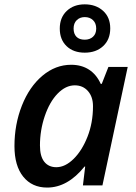

<svg xmlns="http://www.w3.org/2000/svg" viewBox="-20 -845 619 875"><path d="M194.8 9.8Q126 9.8 85.9 -39.8Q45.9 -89.4 45.9 -179.2Q45.9 -277.8 79.8 -363.8Q113.8 -449.7 173.3 -499.8Q232.9 -549.8 304.2 -549.8Q351.6 -549.8 385.7 -527.6Q419.9 -505.4 439 -462.9H443.8L474.1 -540H562L446.8 0H357.9L368.2 -85.9H365.2Q288.1 9.8 194.8 9.8ZM236.8 -83Q276.9 -83 315.4 -120.8Q354 -158.7 378.9 -222.2Q403.8 -285.6 403.8 -360.8Q403.8 -403.8 380.9 -429.9Q357.9 -456.1 320.8 -456.1Q279.3 -456.1 242.7 -418.5Q206.1 -380.9 184.1 -316.2Q162.1 -251.5 162.1 -182.1Q162.1 -132.3 181.9 -107.7Q201.7 -83 236.8 -83ZM482.4 -715.8Q482.4 -665 450.2 -635Q418 -605 366.2 -605Q314.5 -605 283.4 -634.8Q252.4 -664.6 252.4 -714.8Q252.4 -765.1 284.2 -795.2Q315.9 -825.2 366.2 -825.2Q417 -825.2 449.7 -795.7Q482.4 -766.1 482.4 -715.8ZM418.5 -714.8Q418.5 -739.3 403.8 -753.2Q389.2 -767.1 366.2 -767.1Q344.2 -767.1 329.8 -753.2Q315.4 -739.3 315.4 -714.8Q315.4 -690.9 328.4 -677.5Q341.3 -664.1 366.2 -664.1Q389.2 -664.1 403.8 -677.5Q418.5 -690.9 418.5 -714.8Z"/></svg>

Font: Open Sans Semibold
Style: Italic
Weight: 600
Italic angle: -12°
Foundry: Ascender Corporation
Version: Version 1.10